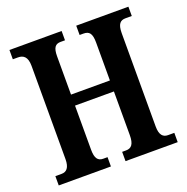

<svg xmlns="http://www.w3.org/2000/svg" viewBox="-128 -833 925 951"><g transform="rotate(-20 335.0 -357.0)"><path d="M22 0H297V-49H274C247 -49 233 -66 233 -111V-344H438V-114C438 -66 423 -49 395 -49H374V0H649V-49H616C590 -49 573 -65 573 -110V-602C573 -651 589 -665 616 -665H649V-714H374V-665H394C424 -665 438 -651 438 -602V-402H233V-604C233 -651 247 -665 274 -665H297V-714H22V-665H49C77 -665 98 -651 98 -603V-111C98 -66 81 -49 55 -49H22Z"/></g></svg>

Font: Noto Serif Tamil ExtraCondensed
Style: Bold Italic
Weight: 700
Width: 2
Italic angle: -12°
Designer: Indian Type Foundry, Tom Grace, and the Monotype Design Team
Foundry: Monotype Imaging Inc.
Version: Version 2.003